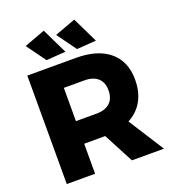

<svg xmlns="http://www.w3.org/2000/svg" viewBox="-162 -1045 1047 1166"><g transform="rotate(-20 362.0 -461.5)"><path d="M489 0 387 -194H383H251V0H68V-701H383Q522 -701 598.5 -636.5Q675 -572 675 -455Q675 -376 643 -318.5Q611 -261 550 -229L696 0ZM251 -340H384Q440 -340 470.5 -368Q501 -396 501 -449Q501 -500 470.5 -527.5Q440 -555 384 -555H251ZM255 -923 335 -758 210 -749 120 -873ZM452 -923 532 -758 407 -749 317 -873Z"/></g></svg>

Font: Montserrat arm2
Style: Bold
Weight: 700
Designer: Julieta Ulanovsky
Foundry: Julieta Ulanovsky
Version: Version 6.000